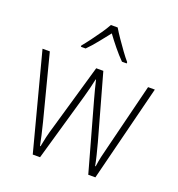

<svg xmlns="http://www.w3.org/2000/svg" viewBox="-137 -876 915 988"><g transform="rotate(20 320.5 -382.0)"><path d="M352 -373Q337 -427 326 -474H324Q319 -449 312.5 -424Q306 -399 299 -373L192 0H152L13 -529H53L144 -177Q154 -137 160.5 -108.5Q167 -80 172 -54H175Q179 -77 186 -107Q193 -137 205 -176L307 -529H346L445 -175Q454 -141 461.5 -111Q469 -81 474 -54H477Q481 -83 486.5 -108Q492 -133 502 -171L591 -529H628L495 0H456ZM339 -764Q352 -742 371.5 -713.5Q391 -685 411 -657.5Q431 -630 446 -613V-606H420Q395 -631 368.5 -663.5Q342 -696 321 -725Q299 -697 272.5 -664Q246 -631 221 -606H195V-613Q211 -632 231.5 -659.5Q252 -687 271 -714.5Q290 -742 302 -764Z"/></g></svg>

Font: Noto Sans Khmer SemiCondensed ExtraLight
Style: Regular
Weight: 200
Width: 4
Designer: Danh Hong and the Monotype Design Team
Foundry: Monotype Imaging Inc.
Version: Version 2.004; ttfautohint (v1.8.4.7-5d5b)